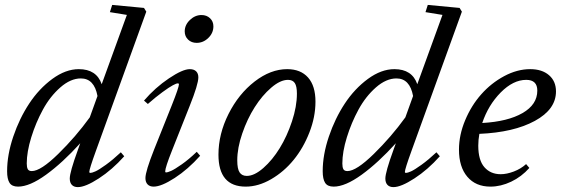

<svg xmlns="http://www.w3.org/2000/svg" viewBox="-20 -745 2273 778"><path d="M53.2 11.2Q28.3 11.2 18.6 -4.2Q8.8 -19.5 8.8 -51.3Q8.8 -117.7 33.7 -191.4Q58.6 -265.1 98.4 -325.4Q138.2 -385.7 192.1 -425.3Q246.1 -464.8 299.3 -464.8Q371.1 -464.8 392.1 -403.8L494.1 -684.6L425.3 -695.8L434.6 -725.1L563.5 -712.9L572.8 -697.8L368.7 -133.8Q341.8 -59.6 341.8 -48.3Q341.8 -44.4 346.7 -44.4Q352.5 -44.4 366.5 -50.5Q380.4 -56.6 408.9 -77.1Q437.5 -97.7 469.7 -127.9L483.4 -111.8Q434.6 -57.1 380.4 -22Q326.2 13.2 295.4 13.2Q279.8 13.2 271.2 4.2Q262.7 -4.9 262.7 -21.5Q262.7 -47.4 295.4 -137.2L305.2 -164.6Q233.4 -85.4 166.7 -37.1Q100.1 11.2 53.2 11.2ZM88.4 -82.5Q88.4 -67.4 92.5 -59.6Q96.7 -51.8 108.9 -51.8Q145 -51.8 215.8 -121.1Q286.6 -190.4 343.8 -269.5L375 -356Q361.8 -427.2 307.6 -427.2Q266.1 -427.2 224.6 -390.9Q183.1 -354.5 154.1 -301.3Q125 -248 106.7 -188.7Q88.4 -129.4 88.4 -82.5Z M776.9 -571.3Q755.9 -571.3 742.2 -584.5Q728.5 -597.7 728.5 -617.7Q728.5 -644 749.5 -664.1Q770.5 -684.1 796.4 -684.1Q817.4 -684.1 831.1 -671.1Q844.7 -658.2 844.7 -638.2Q844.7 -611.3 824.2 -591.3Q803.7 -571.3 776.9 -571.3ZM602.5 11.2Q586.9 11.2 578.1 2.2Q569.3 -6.8 569.3 -23.4Q569.3 -50.3 604.5 -139.2L676.3 -318.8Q705.1 -391.1 705.1 -403.8Q705.1 -407.2 700.2 -407.2Q694.8 -407.2 680.2 -399.4Q665.5 -391.6 638.2 -371.6Q610.8 -351.6 579.1 -323.7L563.5 -337.4Q608.9 -390.1 664.6 -427.5Q720.2 -464.8 749 -464.8Q765.6 -464.8 774.7 -456.1Q783.7 -447.3 783.7 -431.6Q783.7 -403.3 748.5 -315.4L677.2 -135.7Q649.4 -65.9 649.4 -50.3Q649.4 -46.4 652.8 -46.4Q659.7 -46.4 673.8 -52.7Q688 -59.1 716.6 -79.1Q745.1 -99.1 777.3 -129.9L791 -113.8Q742.2 -59.1 688 -23.9Q633.8 11.2 602.5 11.2Z M975.6 11.2Q865.2 11.2 865.2 -118.2Q865.2 -202.1 906 -283.2Q946.8 -364.3 1011.7 -414.6Q1076.7 -464.8 1143.6 -464.8Q1198.2 -464.8 1228.3 -430.9Q1258.3 -397 1258.3 -333Q1258.3 -271 1233.6 -208Q1209 -145 1169.9 -97.2Q1130.9 -49.3 1078.9 -19Q1026.9 11.2 975.6 11.2ZM980 -32.2Q1010.7 -32.2 1047.4 -64.5Q1084 -96.7 1113.5 -144.8Q1143.1 -192.9 1163.1 -253.2Q1183.1 -313.5 1183.1 -365.7Q1183.1 -395.5 1174.6 -408.4Q1166 -421.4 1147 -421.4Q1115.7 -421.4 1078.9 -389.6Q1042 -357.9 1012 -310.5Q981.9 -263.2 961.7 -204.3Q941.4 -145.5 941.4 -95.2Q941.4 -60.5 950.9 -46.4Q960.4 -32.2 980 -32.2Z M1332 11.2Q1307.1 11.2 1297.4 -4.2Q1287.6 -19.5 1287.6 -51.3Q1287.6 -117.7 1312.5 -191.4Q1337.4 -265.1 1377.2 -325.4Q1417 -385.7 1470.9 -425.3Q1524.9 -464.8 1578.1 -464.8Q1649.9 -464.8 1670.9 -403.8L1772.9 -684.6L1704.1 -695.8L1713.4 -725.1L1842.3 -712.9L1851.6 -697.8L1647.5 -133.8Q1620.6 -59.6 1620.6 -48.3Q1620.6 -44.4 1625.5 -44.4Q1631.3 -44.4 1645.3 -50.5Q1659.2 -56.6 1687.7 -77.1Q1716.3 -97.7 1748.5 -127.9L1762.2 -111.8Q1713.4 -57.1 1659.2 -22Q1605 13.2 1574.2 13.2Q1558.6 13.2 1550 4.2Q1541.5 -4.9 1541.5 -21.5Q1541.5 -47.4 1574.2 -137.2L1584 -164.6Q1512.2 -85.4 1445.6 -37.1Q1378.9 11.2 1332 11.2ZM1367.2 -82.5Q1367.2 -67.4 1371.3 -59.6Q1375.5 -51.8 1387.7 -51.8Q1423.8 -51.8 1494.6 -121.1Q1565.4 -190.4 1622.6 -269.5L1653.8 -356Q1640.6 -427.2 1586.4 -427.2Q1544.9 -427.2 1503.4 -390.9Q1461.9 -354.5 1432.9 -301.3Q1403.8 -248 1385.5 -188.7Q1367.2 -129.4 1367.2 -82.5Z M1967.3 11.2Q1907.7 11.2 1873.8 -28.6Q1839.8 -68.4 1839.8 -138.7Q1839.8 -198.2 1865 -258.1Q1890.1 -317.9 1930.2 -363Q1970.2 -408.2 2022.9 -436.5Q2075.7 -464.8 2128.4 -464.8Q2176.3 -464.8 2204.6 -440.4Q2232.9 -416 2232.9 -374.5Q2232.9 -301.8 2147.2 -255.1Q2061.5 -208.5 1922.4 -202.6Q1918 -178.2 1918 -154.8Q1918 -95.7 1942.9 -67.4Q1967.8 -39.1 2008.8 -39.1Q2033.2 -39.1 2062 -50Q2090.8 -61 2111.8 -80.1L2125 -64.5Q2093.3 -28.8 2051.3 -8.8Q2009.3 11.2 1967.3 11.2ZM2112.3 -421.4Q2059.6 -421.4 2009 -370.4Q1958.5 -319.3 1934.1 -246.6Q2037.6 -252.4 2097.4 -286.9Q2157.2 -321.3 2157.2 -377.9Q2157.2 -421.4 2112.3 -421.4Z"/></svg>

Font: Elstob 6pt
Style: Italic
Weight: 400
Italic angle: -20°
Designer: Peter S. Baker
Version: Version 1.015